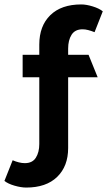

<svg xmlns="http://www.w3.org/2000/svg" viewBox="-96 -722 488 865"><path d="M211 -55Q211 27 161.5 75Q112 123 22 123Q-1 123 -30.5 114.5Q-60 106 -76 93L-39 0Q-25 6 -11 9.5Q3 13 16 13Q50 13 65.5 -11.5Q81 -36 81 -73V-374H6V-475H81V-521Q81 -605 130.5 -653.5Q180 -702 270 -702Q293 -702 322 -693Q351 -684 367 -671L330 -577Q315 -583 301.5 -586.5Q288 -590 276 -590Q242 -590 226.5 -565.5Q211 -541 211 -503V-475H303L344 -374H211Z"/></svg>

Font: Palanquin Dark
Style: Regular
Weight: 400
Designer: Pria Ravichandran
Version: Version 1.000